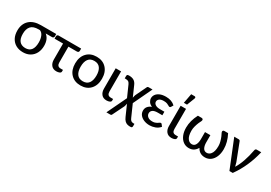

<svg xmlns="http://www.w3.org/2000/svg" viewBox="33 -1803 4289 3034"><g transform="rotate(30 2177.0 -285.5)"><path d="M285.5 7Q212 7 156.8 -23.5Q101.5 -54 70.5 -111.2Q39.5 -168.5 39.5 -248.5Q39.5 -369 113 -437.8Q186.5 -506.5 321 -506.5H600V-460Q600 -450.5 591.2 -440.8Q582.5 -431 568 -431H451Q528 -372 528 -248.5Q528 -174 498.8 -116.2Q469.5 -58.5 415 -25.8Q360.5 7 285.5 7ZM285 -69Q357.5 -69 392.8 -116Q428 -163 428 -253Q428 -317 407.8 -365.8Q387.5 -414.5 345.5 -431H320.5Q225 -431 182.8 -383.5Q140.5 -336 140.5 -246.5Q140.5 -72 285 -69Z M895 4Q833 4 800.8 -35.8Q768.5 -75.5 768.5 -138V-430H613.5V-472.5Q613.5 -485 622 -494.5Q630.5 -504 647 -504H1056V-465Q1056 -431.5 1021.5 -430H866.5V-143.5Q866.5 -106.5 882.2 -87.5Q898 -68.5 933 -68.5H975.5V-38.5Q975.5 -18 951.5 -7Q927.5 4 895 4Z M1336 7Q1223.5 7 1157 -63.8Q1090.5 -134.5 1090.5 -254.5Q1090.5 -374.5 1157 -445.2Q1223.5 -516 1336 -516Q1448 -516 1514 -445.2Q1580 -374.5 1580 -254.5Q1580 -134.5 1514 -63.8Q1448 7 1336 7ZM1336 -69Q1408 -69 1443.5 -117.5Q1479 -166 1479 -254Q1479 -342 1443.5 -391Q1408 -440 1336 -440Q1262.5 -440 1227 -391Q1191.5 -342 1191.5 -254Q1191.5 -166 1227.2 -117.5Q1263 -69 1336 -69Z M1811 6Q1749 6 1716.8 -33.8Q1684.5 -73.5 1684.5 -136V-507.5H1782.5V-141.5Q1782.5 -104.5 1798.2 -85.5Q1814 -66.5 1849 -66.5H1891.5V-36.5Q1891.5 -16 1867.5 -5Q1843.5 6 1811 6Z M2340.5 178Q2312.5 178 2287.8 170.5Q2263 163 2242 141.8Q2221 120.5 2203.5 80.5L2118.5 -112Q2113.5 -80 2105 -56.5L2003.5 149.5Q1997.5 169 1974.5 169H1905L2075.5 -187.5L1986.5 -388Q1973.5 -417 1956.8 -429Q1940 -441 1905.5 -441H1887.5V-481Q1887.5 -490.5 1889.5 -497.8Q1891.5 -505 1900 -509.2Q1908.5 -513.5 1928 -513.5Q1980.5 -513.5 2014.5 -493.2Q2048.5 -473 2069 -425.5L2151 -239.5Q2156 -270 2164.5 -294L2257.5 -488.5Q2264.5 -508 2286.5 -508H2356L2193.5 -165.5L2290 52Q2301.5 79.5 2317.2 92.5Q2333 105.5 2362 105.5H2380V144.5Q2380 165 2372 171.5Q2364 178 2340.5 178Z M2596 6.5Q2540.5 6.5 2494 -12Q2447.5 -30.5 2419.5 -64.8Q2391.5 -99 2391.5 -146Q2391.5 -189.5 2416.8 -220Q2442 -250.5 2485.5 -266.5Q2441 -285.5 2421.8 -316.5Q2402.5 -347.5 2402.5 -379Q2402.5 -415 2424.8 -446.2Q2447 -477.5 2491 -496.8Q2535 -516 2601 -516Q2706 -516 2769 -455L2746.5 -417.5Q2741 -409 2736.2 -406.2Q2731.5 -403.5 2724.5 -403.5Q2715.5 -403.5 2702 -412.5Q2688.5 -421.5 2665 -431Q2641.5 -440.5 2602.5 -440.5Q2550 -440.5 2523.8 -420Q2497.5 -399.5 2497.5 -370Q2497.5 -338.5 2527.8 -318Q2558 -297.5 2611.5 -297.5H2694V-233H2611.5Q2549.5 -233 2520 -211.5Q2490.5 -190 2490.5 -154Q2490.5 -117 2520.2 -92.5Q2550 -68 2601.5 -68Q2629 -68 2648.8 -73.8Q2668.5 -79.5 2682 -87.5Q2695.5 -95.5 2705.5 -103Q2714 -109 2720.8 -113Q2727.5 -117 2734.5 -117Q2746.5 -117 2753 -108L2780.5 -72Q2745 -30 2694.8 -11.8Q2644.5 6.5 2596 6.5Z M2996 6Q2934 6 2901.8 -33.8Q2869.5 -73.5 2869.5 -136V-507.5H2967.5V-141.5Q2967.5 -104.5 2983.2 -85.5Q2999 -66.5 3034 -66.5H3076.5V-36.5Q3076.5 -16 3052.5 -5Q3028.5 6 2996 6ZM2947.5 -573.5H2889.5L2922.5 -749H2983Q3004.5 -749 3005.5 -729.5Q3005.5 -723 3002.5 -715Z M3607 8Q3505.5 8 3459 -80.5Q3438 -41 3401.8 -16.5Q3365.5 8 3312 8Q3255 8 3210.8 -24.2Q3166.5 -56.5 3141.2 -115.5Q3116 -174.5 3116 -253.5Q3116 -377.5 3184 -508H3253.5Q3261.5 -508 3271 -502.2Q3280.5 -496.5 3280.5 -482.5Q3280.5 -475 3276.5 -464.5Q3265.5 -445.5 3251 -411Q3236.5 -376.5 3225 -334.8Q3213.5 -293 3213.5 -253.5Q3213.5 -152 3251.5 -106Q3281.5 -69 3324 -69Q3368 -69 3389.2 -107.8Q3410.5 -146.5 3410.5 -208.5V-340H3508.5V-208.5Q3508.5 -146.5 3529.8 -107.8Q3551 -69 3595.5 -69Q3638 -69 3668 -106Q3705.5 -152 3705.5 -253.5Q3705.5 -293 3694.2 -334.8Q3683 -376.5 3668.2 -411Q3653.5 -445.5 3642.5 -464.5Q3638.5 -474.5 3638.5 -482Q3638.5 -496 3648.2 -502Q3658 -508 3665.5 -508H3735Q3803 -377.5 3803 -253.5Q3803 -174.5 3777.8 -115.5Q3752.5 -56.5 3708.5 -24.2Q3664.5 8 3607 8Z M4113 0H4052.5L3847 -508H3927Q3938.5 -508 3946.2 -502.2Q3954 -496.5 3956.5 -488.5L4077.5 -175.5Q4086.5 -147.5 4097 -103.5Q4183 -241.5 4228 -478.5Q4233 -508 4257.5 -508H4339.5Q4273 -222.5 4113 0Z"/></g></svg>

Font: Verano Sans Medium
Style: Regular
Weight: 500
Designer: Lukasz Dziedzic with Adam Twardoch and Botio Nikoltchev
Foundry: tyPoland Lukasz Dziedzic
Version: Version 3.001;December 28, 2019;FontCreator 12.0.0.2547 64-b